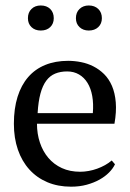

<svg xmlns="http://www.w3.org/2000/svg" viewBox="-20 -684 484 715"><path d="M408.2 -72.3Q400.9 -56.6 386.2 -41.7Q371.6 -26.9 350.6 -15.1Q329.6 -3.4 303 3.9Q276.4 11.2 244.6 11.2Q195.8 11.2 156.5 -5.4Q117.2 -22 89.4 -52.7Q61.5 -83.5 46.6 -126.7Q31.7 -169.9 31.7 -223.1Q31.7 -279.8 45.4 -323.5Q59.1 -367.2 85 -397Q110.8 -426.8 148.4 -442.1Q186 -457.5 233.9 -457.5Q257.8 -457.5 282 -452.6Q306.2 -447.8 327.9 -436.8Q349.6 -425.8 367.7 -408Q385.7 -390.1 397 -364Q408.2 -337.9 411.1 -303Q414.1 -268.1 406.2 -223.1H117.7Q117.7 -185.5 128.7 -152.8Q139.6 -120.1 160.2 -95.9Q180.7 -71.8 210.4 -58.1Q240.2 -44.4 278.8 -44.4Q294.4 -44.4 310.5 -47.4Q326.7 -50.3 342 -55.9Q357.4 -61.5 371.1 -69.1Q384.8 -76.7 396 -86.4ZM230 -418Q205.1 -418 185.5 -409.9Q166 -401.9 152.3 -383.5Q138.7 -365.2 130.6 -335.4Q122.6 -305.7 120.1 -262.7H325.7Q328.6 -297.9 323.5 -326.4Q318.4 -355 305.9 -375.2Q293.5 -395.5 274.2 -406.7Q254.9 -418 230 -418ZM84 -616.2Q84 -637.7 97.2 -650.6Q110.4 -663.6 131.8 -663.6Q153.8 -663.6 167 -650.6Q180.2 -637.7 180.2 -616.2Q180.2 -595.7 167 -583Q153.8 -570.3 131.8 -570.3Q110.4 -570.3 97.2 -583Q84 -595.7 84 -616.2ZM262.7 -616.2Q262.7 -637.7 276.1 -650.6Q289.6 -663.6 310.5 -663.6Q332.5 -663.6 345.9 -650.6Q359.4 -637.7 359.4 -616.2Q359.4 -595.7 345.9 -583Q332.5 -570.3 310.5 -570.3Q289.6 -570.3 276.1 -583Q262.7 -595.7 262.7 -616.2Z"/></svg>

Font: PT Astra Serif
Style: Regular
Weight: 400
Designer: A.Korolkova, I. Chaeva
Foundry: ParaType Ltd
Version: Version 1.002